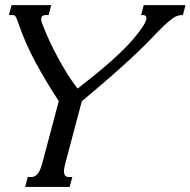

<svg xmlns="http://www.w3.org/2000/svg" viewBox="-20 -736 750 756"><path d="M527.3 -610.4Q543 -630.9 549.8 -643.8Q556.6 -656.7 556.6 -665Q556.6 -676.8 541.5 -676.8H535.6L545.9 -715.8H710.4L700.2 -676.8H697.8Q689 -676.8 679.9 -674.1Q670.9 -671.4 658.4 -662.6Q646 -653.8 628.2 -637.2Q610.4 -620.6 584 -592.8Q556.6 -564 526.4 -534.9Q496.1 -505.9 461.7 -474.9Q427.2 -443.8 387.7 -409.9Q348.1 -376 302.2 -337.4L236.8 -91.3Q234.9 -84 233.4 -76.2Q231.9 -68.4 231.9 -61.5Q231.9 -51.8 235.8 -45.4Q239.7 -39.1 250 -39.1H264.6L254.4 0H79.1L89.4 -39.1H104Q112.8 -39.1 119.6 -43.9Q126.5 -48.8 131.6 -56.4Q136.7 -64 140.1 -73.2Q143.6 -82.5 146 -91.3L211.4 -337.9Q162.6 -412.1 121.1 -488.3Q79.6 -564.5 52.7 -643.6Q48.8 -653.8 46.4 -660.4Q43.9 -667 41.5 -670.7Q39.1 -674.3 36.4 -675.5Q33.7 -676.8 30.3 -676.8H15.1L25.4 -715.8H181.6L171.4 -676.8H158.7Q151.9 -676.8 147 -672.6Q142.1 -668.5 142.1 -660.2Q142.1 -653.8 146 -643.6Q157.2 -612.8 173.1 -578.6Q189 -544.4 207.3 -510.3Q225.6 -476.1 245.6 -444.3Q265.6 -412.6 285.6 -387.2Q319.8 -414.1 353.3 -440.9Q386.7 -467.8 417.7 -495.4Q448.7 -522.9 476.6 -551.5Q504.4 -580.1 527.3 -610.4Z"/></svg>

Font: Arian Grqi
Style: Italic
Weight: 400
Italic angle: -15°
Designer: Ruben Hakobyan (Tarumian)
Foundry: Ruben Hakobyan (Tarumian)
Version: Version 1.002